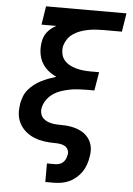

<svg xmlns="http://www.w3.org/2000/svg" viewBox="-62 -781 724 1042"><g transform="rotate(5 300.0 -260.0)"><path d="M225 215V114H270Q281 114 292.5 110.5Q304 107 313 98.5Q322 90 326.5 79Q331 68 333 57Q336 43 330 30Q324 17 312 10.5Q300 4 286 2Q272 0 257.5 0Q243 0 228.5 -1Q214 -2 200 -4Q186 -6 172.5 -9.5Q159 -13 146.5 -18Q134 -23 122 -30Q110 -37 100 -45.5Q90 -54 81 -64.5Q72 -75 65.5 -87Q59 -99 55 -112Q51 -125 49.5 -139Q48 -153 49 -167.5Q50 -182 52 -197Q56 -217 63.5 -237Q71 -257 85.5 -274Q100 -291 117.5 -304.5Q135 -318 155 -328Q175 -338 195 -345.5Q215 -353 235 -359Q210 -370 189 -387.5Q168 -405 155 -428.5Q142 -452 138 -480.5Q134 -509 139 -539Q141 -553 146.5 -567.5Q152 -582 162 -594.5Q172 -607 184 -616.5Q196 -626 211 -634H130L146 -735H584L568 -634H467Q446 -634 425 -632.5Q404 -631 383.5 -627Q363 -623 342 -615.5Q321 -608 302.5 -595Q284 -582 272 -563Q260 -544 256 -524Q253 -503 257.5 -483.5Q262 -464 274.5 -450Q287 -436 304 -427Q321 -418 340 -413Q359 -408 379.5 -406Q400 -404 421 -404H464L447 -303H404Q381 -303 357.5 -301.5Q334 -300 311.5 -295.5Q289 -291 265.5 -283Q242 -275 222 -261Q202 -247 188 -226Q174 -205 170 -183Q167 -166 171.5 -151Q176 -136 187 -126Q198 -116 212.5 -110.5Q227 -105 243 -103Q259 -101 275 -101Q291 -101 307.5 -100Q324 -99 339.5 -96Q355 -93 369.5 -88Q384 -83 397.5 -75.5Q411 -68 421.5 -57.5Q432 -47 440 -34Q448 -21 452 -6Q456 9 456 25Q456 41 453 57Q450 78 443 99Q436 120 423.5 139Q411 158 393 173.5Q375 189 354.5 198.5Q334 208 312.5 211.5Q291 215 270 215Z"/></g></svg>

Font: Iosevka Extended Oblique
Style: Bold
Weight: 700
Width: 7
Italic angle: -9°
Monospace: yes
Designer: Belleve Invis
Foundry: Belleve Invis
Version: Version 32.5.0; ttfautohint (v1.8.4)